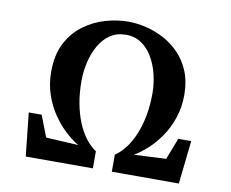

<svg xmlns="http://www.w3.org/2000/svg" viewBox="-81 -855 1153 959"><g transform="rotate(10 495.5 -376.0)"><path d="M107 0 83.5 -219.5H149L191 -111L355.5 -102Q323.5 -120.5 289 -152Q254.5 -183.5 225 -226.5Q195.5 -269.5 177 -323.2Q158.5 -377 158.5 -440.5Q158.5 -525 189.2 -584.5Q220 -644 270.2 -681.2Q320.5 -718.5 379.8 -735.5Q439 -752.5 495.5 -752.5Q539.5 -752.5 586.5 -741.2Q633.5 -730 677.5 -706.5Q721.5 -683 756.8 -646Q792 -609 812.8 -558Q833.5 -507 833.5 -441Q833.5 -376.5 815 -322.5Q796.5 -268.5 766.8 -225.5Q737 -182.5 703 -151.8Q669 -121 637 -102.5L800 -110.5L842 -219.5H907.5L883.5 0H543.5V-86.5Q572 -105.5 596.2 -137.2Q620.5 -169 638.2 -212.2Q656 -255.5 665.8 -308Q675.5 -360.5 675.5 -421Q675.5 -468 664.2 -515Q653 -562 630.5 -600.8Q608 -639.5 574.2 -662.8Q540.5 -686 495 -686Q448.5 -686 414.5 -662.8Q380.5 -639.5 358.8 -600.5Q337 -561.5 326.2 -514.5Q315.5 -467.5 315.5 -419.5Q315.5 -359.5 325.2 -307Q335 -254.5 352.8 -211.5Q370.5 -168.5 394.8 -137Q419 -105.5 447.5 -86.5V0Z"/></g></svg>

Font: Merriweather 36pt Black
Style: Regular
Weight: 900
Version: Version 2.100